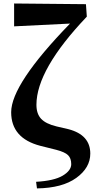

<svg xmlns="http://www.w3.org/2000/svg" viewBox="-20 -840 543 1083"><path d="M298.8 -127 366.2 -111.3Q489.3 -79.1 489.3 26.4Q489.3 106.4 410.2 163.6Q331.1 220.7 188.5 222.7L183.6 185.5Q285.2 179.7 333.5 150.9Q381.8 122.1 381.8 85.9Q381.8 52.7 363.8 35.2Q345.7 17.6 296.9 4.9L207 -17.6Q43 -60.5 43 -207Q43 -365.2 375 -707L59.6 -691.4V-820.3L464.8 -816.4L469.7 -746.1Q185.5 -447.3 185.5 -249Q185.5 -198.2 211.9 -169.9Q238.3 -141.6 298.8 -127Z"/></svg>

Font: Bpmf Zihi Serif Heavy
Style: Heavy
Weight: 900
Foundry: But Ko
Version: Version 1.320